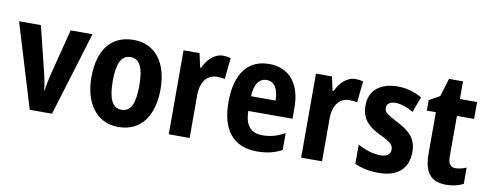

<svg xmlns="http://www.w3.org/2000/svg" viewBox="-59 -941 3127 1231"><g transform="rotate(10 1505.0 -326.0)"><path d="M168 0H313L480 -547H338L260 -242C252 -205 243 -167 241 -138H238C234 -175 226 -214 218 -248L144 -547H2Z M971 -274C971 -456 882 -557 748 -557C595 -557 521 -445 521 -274C521 -112 600 10 745 10C901 10 971 -114 971 -274ZM660 -274C660 -388 686 -445 747 -445C808 -445 833 -387 833 -274C833 -161 808 -102 747 -102C686 -102 660 -162 660 -274Z M1329 -557C1272 -557 1227 -509 1203 -456H1197L1177 -547H1073V0H1209V-278C1209 -369 1253 -417 1314 -417C1336 -417 1352 -415 1365 -411L1379 -550C1362 -555 1345 -557 1329 -557Z M1630 -556C1492 -556 1414 -456 1414 -270C1414 -92 1492 10 1647 10C1713 10 1763 -2 1810 -28V-138C1760 -110 1717 -98 1664 -98C1588 -98 1551 -144 1549 -236H1837V-309C1837 -463 1761 -556 1630 -556ZM1632 -452C1683 -452 1709 -406 1710 -332H1550C1554 -415 1585 -452 1632 -452Z M2191 -557C2134 -557 2089 -509 2065 -456H2059L2039 -547H1935V0H2071V-278C2071 -369 2115 -417 2176 -417C2198 -417 2214 -415 2227 -411L2241 -550C2224 -555 2207 -557 2191 -557Z M2631 -160C2631 -247 2583 -290 2507 -329C2431 -369 2414 -380 2414 -409C2414 -435 2434 -451 2470 -451C2508 -451 2550 -435 2587 -413L2625 -514C2574 -542 2524 -557 2466 -557C2354 -557 2283 -500 2283 -402C2283 -319 2326 -272 2402 -235C2481 -198 2497 -181 2497 -152C2497 -120 2475 -103 2431 -103C2383 -103 2327 -122 2284 -147V-21C2331 0 2381 10 2441 10C2564 10 2631 -51 2631 -160Z M2921 -105C2888 -105 2872 -127 2872 -172V-437H2984V-547H2872V-662H2781L2745 -544L2676 -505V-437H2735V-166C2735 -41 2784 10 2880 10C2924 10 2960 0 2991 -15V-121C2967 -112 2944 -105 2921 -105Z"/></g></svg>

Font: Noto Sans Lao UI Cond
Style: Bold
Weight: 700
Width: 3
Designer: Monotype Design Team
Foundry: Monotype Imaging Inc.
Version: Version 2.000